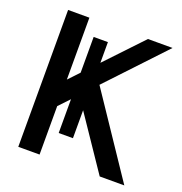

<svg xmlns="http://www.w3.org/2000/svg" viewBox="-127 -812 878 924"><g transform="rotate(20 312.5 -350.5)"><path d="M66 -701H175V-384L226 -438V-621H299V-515L475 -701H601L331 -414L609 0H483L299 -272V-129H226V-302L175 -248V0H66Z"/></g></svg>

Font: LT Superior Semi-bold
Style: Regular
Weight: 600
Designer: Daniel Lyons
Foundry: LyonsType
Version: Version 1.0